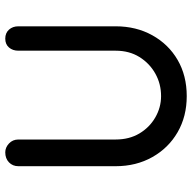

<svg xmlns="http://www.w3.org/2000/svg" viewBox="-20 -722 747 748"><g transform="rotate(-90 354.0 -347.5)"><path d="M578 -701Q600 -701 613 -686.5Q626 -672 626 -650V-271Q626 -191 591 -128Q556 -65 495 -29.5Q434 6 354 6Q275 6 213.5 -29.5Q152 -65 116.5 -128Q81 -191 81 -271V-650Q81 -672 96 -686.5Q111 -701 135 -701Q154 -701 169.5 -686.5Q185 -672 185 -650V-271Q185 -218 208.5 -178.5Q232 -139 271 -116.5Q310 -94 354 -94Q402 -94 442 -116.5Q482 -139 506.5 -178.5Q531 -218 531 -271V-650Q531 -672 543.5 -686.5Q556 -701 578 -701Z"/></g></svg>

Font: Quicksand Light SemiBold
Style: Regular
Weight: 600
Version: Version 3.004